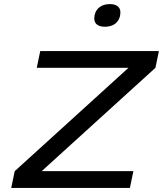

<svg xmlns="http://www.w3.org/2000/svg" viewBox="-20 -920 798 940"><path d="M758 -670H177L160 -588H609L52 -82L35 0H616L633 -82H184L741 -588ZM443 -843C436 -810 453 -789 494 -789C534 -789 561 -810 568 -843V-845C575 -879 558 -900 518 -900C477 -900 450 -879 443 -845Z"/></svg>

Font: LT Wave
Style: Italic
Weight: 400
Designer: Daniel Lyons
Version: Version 2.5 (Glyphs App)